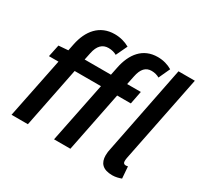

<svg xmlns="http://www.w3.org/2000/svg" viewBox="-152 -913 1169 1119"><g transform="rotate(30 432.5 -353.0)"><path d="M325 0H435L516 -405H608L625 -492H533L545 -550C556 -605 580 -630 619 -630C640 -630 659 -624 672 -616L707 -692C680 -708 647 -718 610 -718C510 -718 455 -646 435 -546L424 -492H247L257 -540C268 -595 295 -620 335 -620C357 -620 377 -614 390 -606L426 -682C398 -698 364 -708 326 -708C225 -708 167 -636 147 -536L138 -491L74 -486L57 -405H121L39 0H149L230 -405H407ZM723 12C746 12 766 6 783 0L777 -79C769 -77 766 -77 762 -77C752 -77 745 -83 745 -95C745 -102 745 -106 747 -118L865 -706H755L639 -122C634 -101 632 -85 632 -70C632 -19 658 12 723 12Z"/></g></svg>

Font: Source Sans Pro Semibold
Style: Italic
Weight: 600
Italic angle: -11°
Designer: Paul D. Hunt
Foundry: Adobe Systems Incorporated
Version: Version 3.006;hotconv 1.0.111;makeotfexe 2.5.65597